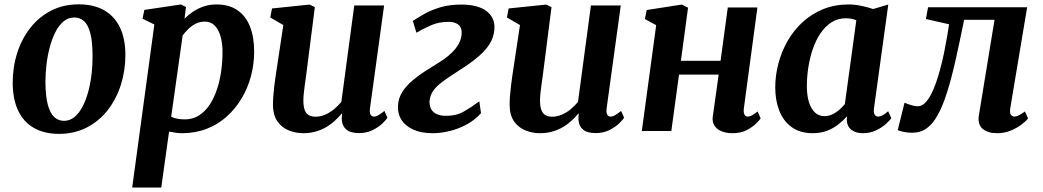

<svg xmlns="http://www.w3.org/2000/svg" viewBox="-20 -588 4684 862"><path d="M333.5 -568.5Q400 -568.5 446.5 -542.5Q493 -516.5 517.8 -466.2Q542.5 -416 543 -343Q543 -271.5 522.8 -207.5Q502.5 -143.5 463.8 -93.8Q425 -44 369.5 -15.5Q314 13 244.5 13Q179.5 13 133 -13.2Q86.5 -39.5 62.2 -89.8Q38 -140 37 -212.5Q36.5 -284.5 56.8 -348.8Q77 -413 115.8 -462.5Q154.5 -512 209.5 -540.2Q264.5 -568.5 333.5 -568.5ZM314 -509.5Q286 -509.5 264.8 -491.5Q243.5 -473.5 228.2 -443Q213 -412.5 203 -374.5Q193 -336.5 188.5 -296.5Q184 -256.5 184 -219.5Q184.5 -154.5 195 -116.5Q205.5 -78.5 224 -62Q242.5 -45.5 267 -45.5Q294.5 -45.5 315.5 -63.5Q336.5 -81.5 352 -112Q367.5 -142.5 377.2 -180.5Q387 -218.5 391.5 -258.8Q396 -299 395.5 -336.5Q395.5 -402 385.2 -439.8Q375 -477.5 357 -493.5Q339 -509.5 314 -509.5Z M573.5 254 673 -478 620 -504 628 -543.5 792.5 -568 815 -556.5 808.5 -504Q824.5 -520.5 845.8 -535Q867 -549.5 893.5 -558.8Q920 -568 952 -568Q1008.5 -568 1046 -542.2Q1083.5 -516.5 1102.2 -469.2Q1121 -422 1121 -356Q1121 -299 1106.5 -245.2Q1092 -191.5 1064.2 -145.2Q1036.5 -99 997.2 -64Q958 -29 907.5 -9.5Q857 10 797.5 10Q783.5 10 768.5 7.8Q753.5 5.5 739 3L704 254ZM748.5 -64Q761.5 -57.5 776.8 -54.8Q792 -52 810 -52Q846 -52 873.5 -69.8Q901 -87.5 921 -117.5Q941 -147.5 954 -186.5Q967 -225.5 973 -268.8Q979 -312 979 -354.5Q979 -393.5 970.2 -424.5Q961.5 -455.5 944 -473.2Q926.5 -491 900 -491Q878 -491 859.2 -481.8Q840.5 -472.5 825.8 -458.2Q811 -444 800 -428.5Z M1341 10Q1309 10 1278.2 -1.8Q1247.5 -13.5 1226.8 -41.2Q1206 -69 1205.5 -117.5Q1205.5 -135 1207 -155.8Q1208.5 -176.5 1211.2 -199.8Q1214 -223 1217.5 -246.8Q1221 -270.5 1224.5 -293L1252 -475.5L1193.5 -509.5L1201 -550L1370 -567.5L1393.5 -556L1359.5 -289Q1357 -267.5 1354 -246.2Q1351 -225 1348.2 -205Q1345.5 -185 1343.8 -167.8Q1342 -150.5 1342 -137.5Q1342 -109.5 1348.2 -93.5Q1354.5 -77.5 1366.8 -70.8Q1379 -64 1397 -64Q1419 -64 1440.5 -73.5Q1462 -83 1480.2 -98.2Q1498.5 -113.5 1512.5 -130.5L1570.5 -563.5H1704.5L1641 -101.5Q1638.5 -82 1643.8 -73.2Q1649 -64.5 1659 -64.5Q1668 -64.5 1677.8 -70Q1687.5 -75.5 1706 -90L1719.5 -59.5Q1715 -51.5 1698 -34.8Q1681 -18 1653.8 -4.2Q1626.5 9.5 1591.5 9.5Q1554.5 9.5 1536 -5.5Q1517.5 -20.5 1515 -46.5Q1514.5 -49 1514.5 -52.5Q1514.5 -56 1514.5 -60.2Q1514.5 -64.5 1515 -69Q1515.5 -73.5 1516 -77.5L1514.5 -78.5Q1501 -62.5 1484.2 -46.8Q1467.5 -31 1446.2 -18.2Q1425 -5.5 1398.8 2.2Q1372.5 10 1341 10Z M1922 10Q1870.5 10 1834.8 -6.5Q1799 -23 1781.5 -51.5Q1764 -80 1767 -117Q1769.5 -149.5 1787 -176.5Q1804.5 -203.5 1831.5 -226.2Q1858.5 -249 1889.8 -269.2Q1921 -289.5 1951 -307.5Q1998.5 -337 2024 -368.2Q2049.5 -399.5 2052.5 -435Q2054 -454.5 2047 -466.5Q2040 -478.5 2026 -484.2Q2012 -490 1992 -490Q1949.5 -490 1911.5 -473Q1873.5 -456 1849.5 -441L1833.5 -494Q1857 -510 1887.8 -527Q1918.5 -544 1959 -555.8Q1999.5 -567.5 2050.5 -567.5Q2127.5 -567.5 2165.8 -537Q2204 -506.5 2199.5 -455Q2196.5 -419.5 2178 -390.5Q2159.5 -361.5 2131.2 -337Q2103 -312.5 2071.5 -291.5Q2040 -270.5 2011 -252Q1982 -233 1959.5 -215.5Q1937 -198 1924 -178.8Q1911 -159.5 1908.5 -135Q1907.5 -118 1913.8 -102.5Q1920 -87 1937 -77.5Q1954 -68 1984 -68Q2028.5 -68 2061.8 -87Q2095 -106 2132 -133L2139.5 -80Q2112.5 -49.5 2075.8 -29.5Q2039 -9.5 1999.2 0.2Q1959.5 10 1922 10Z M2403.5 10Q2371.5 10 2340.8 -1.8Q2310 -13.5 2289.2 -41.2Q2268.5 -69 2268 -117.5Q2268 -135 2269.5 -155.8Q2271 -176.5 2273.8 -199.8Q2276.5 -223 2280 -246.8Q2283.5 -270.5 2287 -293L2314.5 -475.5L2256 -509.5L2263.5 -550L2432.5 -567.5L2456 -556L2422 -289Q2419.5 -267.5 2416.5 -246.2Q2413.5 -225 2410.8 -205Q2408 -185 2406.2 -167.8Q2404.5 -150.5 2404.5 -137.5Q2404.5 -109.5 2410.8 -93.5Q2417 -77.5 2429.2 -70.8Q2441.5 -64 2459.5 -64Q2481.5 -64 2503 -73.5Q2524.5 -83 2542.8 -98.2Q2561 -113.5 2575 -130.5L2633 -563.5H2767L2703.5 -101.5Q2701 -82 2706.2 -73.2Q2711.5 -64.5 2721.5 -64.5Q2730.5 -64.5 2740.2 -70Q2750 -75.5 2768.5 -90L2782 -59.5Q2777.5 -51.5 2760.5 -34.8Q2743.5 -18 2716.2 -4.2Q2689 9.5 2654 9.5Q2617 9.5 2598.5 -5.5Q2580 -20.5 2577.5 -46.5Q2577 -49 2577 -52.5Q2577 -56 2577 -60.2Q2577 -64.5 2577.5 -69Q2578 -73.5 2578.5 -77.5L2577 -78.5Q2563.5 -62.5 2546.8 -46.8Q2530 -31 2508.8 -18.2Q2487.5 -5.5 2461.2 2.2Q2435 10 2403.5 10Z M3319.5 -101Q3317.5 -82 3322.5 -73.2Q3327.5 -64.5 3336.5 -64.5Q3345 -64.5 3354.2 -69.2Q3363.5 -74 3381.5 -87.5L3395 -56.5Q3390.5 -49 3374 -32.8Q3357.5 -16.5 3331 -3.2Q3304.5 10 3269.5 10Q3240 10 3219 1.2Q3198 -7.5 3187.5 -24.2Q3177 -41 3180 -63.5L3206.5 -253H3028.5L2994 0H2861.5L2926 -475L2875.5 -502.5L2883.5 -543L3040.5 -567.5L3069 -553.5L3037 -315H3215L3247.5 -554.5H3380.5Z M3904 -103Q3901 -82 3907 -73.2Q3913 -64.5 3923 -64.5Q3931 -64.5 3941.2 -69.8Q3951.5 -75 3967.5 -88.5L3981.5 -57.5Q3976.5 -49.5 3959.2 -33.2Q3942 -17 3914.8 -3.5Q3887.5 10 3853 10Q3823 10 3803 -4.8Q3783 -19.5 3781.5 -50.5L3783.5 -66.5Q3767 -48 3744.8 -30.2Q3722.5 -12.5 3693.8 -1.2Q3665 10 3629 10Q3571 10 3533.5 -17.8Q3496 -45.5 3478.2 -92.2Q3460.5 -139 3460.5 -195.5Q3460.5 -249.5 3474.8 -303.2Q3489 -357 3516.2 -404.5Q3543.5 -452 3583.8 -489Q3624 -526 3676 -547Q3728 -568 3791 -568Q3817.5 -568 3848.2 -561.5Q3879 -555 3900 -547.5L3968 -567.5ZM3824.5 -497Q3814 -501.5 3802.2 -503.8Q3790.5 -506 3778.5 -506Q3741.5 -506 3713 -487.8Q3684.5 -469.5 3663.5 -438.2Q3642.5 -407 3629 -367.5Q3615.5 -328 3609 -285Q3602.5 -242 3602.5 -201Q3602.5 -158.5 3612.2 -128.2Q3622 -98 3639.8 -82.2Q3657.5 -66.5 3681 -66.5Q3695.5 -66.5 3708.8 -71.2Q3722 -76 3733.5 -84Q3745 -92 3755 -101.5Q3765 -111 3773 -120.5Z M4515.5 -101Q4512.5 -78.5 4519.5 -71.5Q4526.5 -64.5 4533.5 -64.5Q4542 -64.5 4553.2 -69.8Q4564.5 -75 4581.5 -87.5L4595.5 -56.5Q4587 -44.5 4566.2 -28.8Q4545.5 -13 4517.2 -1.5Q4489 10 4457 10Q4414 10 4391 -10.2Q4368 -30.5 4375 -71.5L4445 -499H4308.5Q4288 -397 4269.5 -315.2Q4251 -233.5 4231.5 -172Q4212 -110.5 4189 -70Q4168.5 -32.5 4140.8 -12.2Q4113 8 4074 8Q4055 8 4035.5 3.8Q4016 -0.5 4010.5 -4L4041 -127Q4045 -125 4055 -121.2Q4065 -117.5 4077.2 -114.2Q4089.5 -111 4101 -111Q4117 -111 4131.2 -124.2Q4145.5 -137.5 4157.8 -160Q4170 -182.5 4180.5 -211.5Q4191 -240.5 4199.5 -272Q4211 -313.5 4219.2 -354.8Q4227.5 -396 4233 -429Q4238.5 -462 4241 -479L4137 -502.5L4146.5 -555.5H4591.5Z"/></svg>

Font: Merriweather
Style: Bold Italic
Weight: 700
Italic angle: -7.8°
Version: Version 2.101